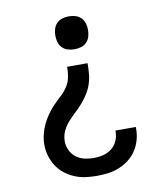

<svg xmlns="http://www.w3.org/2000/svg" viewBox="-84 -598 768 890"><g transform="rotate(-10 300.0 -152.5)"><path d="M300 -373Q284 -373 269 -377.5Q254 -382 243 -393Q232 -404 227.5 -419.5Q223 -435 223 -451Q223 -466 227.5 -481.5Q232 -497 243 -508Q254 -519 269 -523.5Q284 -528 300 -528Q316 -528 331 -523.5Q346 -519 357 -508Q368 -497 372.5 -481.5Q377 -466 377 -451Q377 -435 372.5 -419.5Q368 -404 357 -393Q346 -382 331 -377.5Q316 -373 300 -373ZM301 223Q274 223 247.5 219.5Q221 216 196 205.5Q171 195 150 178.5Q129 162 114.5 139.5Q100 117 92.5 91Q85 65 85 38Q85 14 91 -10Q97 -34 107.5 -56Q118 -78 132 -98Q146 -118 163 -135.5Q180 -153 198 -169.5Q216 -186 229.5 -206.5Q243 -227 247.5 -251Q252 -275 252 -299H348Q348 -275 346 -250.5Q344 -226 336.5 -203Q329 -180 316 -159Q303 -138 287 -119.5Q271 -101 253 -84.5Q235 -68 218.5 -49.5Q202 -31 191.5 -8.5Q181 14 181 39Q181 61 190.5 81.5Q200 102 217.5 115.5Q235 129 257 134Q279 139 301 139Q323 139 345 133.5Q367 128 384.5 114.5Q402 101 411.5 80Q421 59 421 36V31H517V40Q517 67 509.5 93Q502 119 487.5 141Q473 163 451.5 179.5Q430 196 405.5 206Q381 216 354.5 219.5Q328 223 301 223Z"/></g></svg>

Font: Iosevka Fixed Curly Md Ex
Style: Regular
Weight: 500
Width: 7
Monospace: yes
Designer: Belleve Invis
Foundry: Belleve Invis
Version: Version 30.1.2